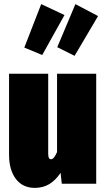

<svg xmlns="http://www.w3.org/2000/svg" viewBox="-20 -892 514 932"><path d="M447 0H280L274 -53Q250 -17 219.5 1.5Q189 20 149 20Q90 20 57 -23.5Q24 -67 24 -140V-534H214V-145Q214 -119 228 -119Q242 -119 257 -154V-534H447ZM180 -872 293 -819 185 -625 98 -661ZM346 -872 456 -814 342 -621 258 -663Z"/></svg>

Font: Fira Sans Extra Condensed Black
Style: Regular
Weight: 900
Width: 1
Designer: Carrois Corporate & Edenspiekermann AG
Foundry: Carrois Corporate GbR & Edenspiekermann AG
Version: Version 4.203